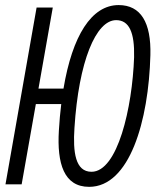

<svg xmlns="http://www.w3.org/2000/svg" viewBox="-20 -723 626 753"><path d="M329.6 9.8C488.3 9.8 563 -248.5 569.8 -506.8C573.2 -634.8 532.2 -703.1 445.3 -703.1C338.9 -703.1 263.7 -583 229 -375.5H130.9L187 -693.4H123.5L1.5 0H64.9L120.6 -314.9H220.2C216.3 -282.2 212.9 -247.6 210.9 -210.9C203.1 -82 230.5 9.8 329.6 9.8ZM338.9 -49.3C275.4 -49.3 265.6 -126 272 -221.2C288.6 -481.9 356 -644 435.5 -644C486.3 -644 508.3 -596.2 505.9 -498.5C499 -300.8 441.4 -49.3 338.9 -49.3Z"/></svg>

Font: Cascadia Mono PL Light
Style: Italic
Weight: 300
Italic angle: -10°
Monospace: yes
Designer: Aaron Bell
Foundry: Saja Typeworks
Version: Version 2404.023